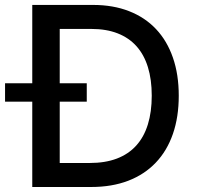

<svg xmlns="http://www.w3.org/2000/svg" viewBox="-49 -747 790 767"><path d="M79.9 -414.4V-727.3H322.8Q403.1 -727.3 466.6 -702.4Q530.2 -677.6 574.2 -630.9Q618.3 -584.2 641.7 -516.9Q665.1 -449.6 665.1 -364.7Q665.1 -279.5 641.7 -212Q618.3 -144.5 573.3 -97.3Q528.4 -50.1 463.4 -25Q398.4 0 315.3 0H79.9V-340.9H-28.8V-414.4ZM297.6 -414.4V-340.9H189.6V-95.9H309.3Q371.4 -95.9 418 -113.6Q464.5 -131.4 495.4 -165.7Q526.3 -199.9 541.7 -250Q557.2 -300.1 557.2 -364.7Q557.2 -429 541.9 -478.7Q526.6 -528.4 496.3 -562.3Q465.9 -596.2 420.8 -613.8Q375.7 -631.4 316.1 -631.4H189.6V-414.4Z"/></svg>

Font: Inter P Medium
Style: Regular
Weight: 500
Designer: Rasmus Andersson
Foundry: rsms
Version: Version 3.018;git-588b23468